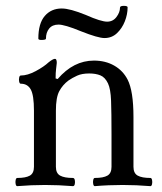

<svg xmlns="http://www.w3.org/2000/svg" viewBox="-20 -632 555 656"><path d="M39 4Q35 4 33.5 -3Q32 -10 33.5 -17Q35 -24 39 -24Q68 -24 82 -32Q96 -40 96 -62V-254Q96 -307 85 -326.5Q74 -346 51 -346Q47 -346 45.5 -353Q44 -360 45.5 -367Q47 -374 51 -374Q74 -374 102 -389Q130 -404 146 -419Q161 -431 168 -431Q174 -431 174 -417Q173 -406 171.5 -395Q170 -384 170 -364L177 -362Q231 -425 301 -425Q340 -425 370 -408Q400 -391 416 -360Q436 -321 436 -232V-62Q436 -40 450.5 -32Q465 -24 494 -24Q498 -24 499.5 -17Q501 -10 499.5 -3Q498 4 494 4Q470 2 446 1Q422 0 399 0Q375 0 351 1Q327 2 304 4Q300 4 298.5 -3Q297 -10 298.5 -17Q300 -24 304 -24Q333 -24 347 -32Q361 -40 361 -62V-173Q361 -247 359.5 -287.5Q358 -328 349 -347Q339 -368 323 -374.5Q307 -381 285 -381Q260 -381 243.5 -373.5Q227 -366 214 -357Q194 -342 182.5 -320.5Q171 -299 171 -254V-62Q171 -40 185.5 -32Q200 -24 229 -24Q234 -24 235.5 -17Q237 -10 235.5 -3Q234 4 229 4Q205 2 181 1Q157 0 134 0Q110 0 86.5 1Q63 2 39 4ZM337 -502Q315 -502 257 -525Q228 -537 209 -542.5Q190 -548 180 -548Q159 -548 148 -534.5Q137 -521 137 -500Q137 -496 124 -495.5Q111 -495 111 -500Q111 -552 133 -577.5Q155 -603 191 -603Q205 -603 225.5 -597.5Q246 -592 273 -581Q300 -569 318 -563.5Q336 -558 346 -558Q366 -558 378 -574Q390 -590 390 -606Q390 -612 403 -612Q416 -612 416 -607Q416 -583 406.5 -559Q397 -535 379.5 -518.5Q362 -502 337 -502Z"/></svg>

Font: Junicode
Style: Regular
Weight: 400
Designer: Peter S. Baker
Version: Version 2.100; ttfautohint (v1.8.4)